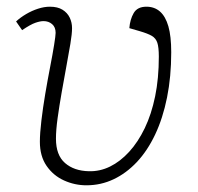

<svg xmlns="http://www.w3.org/2000/svg" viewBox="-20 -538 591 573"><path d="M238 15Q203 15 171 0.5Q139 -14 119 -43Q99 -72 99 -115Q99 -140 103.5 -178Q108 -216 115 -257.5Q122 -299 129.5 -337.5Q137 -376 141.5 -404Q146 -432 146 -440Q146 -457 135.5 -466Q125 -475 110 -475Q100 -475 85.5 -470Q71 -465 46 -448L28 -474Q41 -486 58 -496Q75 -506 93.5 -512Q112 -518 129 -518Q152 -518 166.5 -509Q181 -500 188 -485.5Q195 -471 195 -454Q195 -437 190 -407Q185 -377 178 -339.5Q171 -302 164 -262Q157 -222 152 -186Q147 -150 147 -124Q147 -75 174 -51.5Q201 -28 245 -27Q278 -26 308.5 -41Q339 -56 365.5 -85Q392 -114 412 -155.5Q432 -197 443 -250.5Q454 -304 454 -369Q454 -397 449.5 -410.5Q445 -424 433 -431Q421 -438 397 -445L366 -454Q368 -480 379 -499Q390 -518 417 -518Q441 -518 457.5 -503.5Q474 -489 482.5 -459.5Q491 -430 491 -382Q491 -309 478.5 -247Q466 -185 443 -136.5Q420 -88 388.5 -54.5Q357 -21 319 -3Q281 15 238 15Z"/></svg>

Font: Literata 18pt ExtraLight
Style: Italic
Weight: 250
Italic angle: -2°
Designer: Latin by Veronika Burian and Jose Scaglione. Greek by Irene Vlachou. Cyrillic by Vera Evstafieva
Foundry: TypeTogether
Version: Version 3.103;gftools[0.9.29]